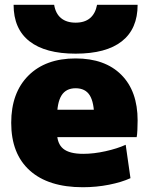

<svg xmlns="http://www.w3.org/2000/svg" viewBox="-20 -775 623 805"><path d="M327 10Q183 10 105 -60Q27 -130 27 -260Q27 -386 99 -458Q171 -530 297 -530Q420 -530 488.5 -461.5Q557 -393 557 -270Q557 -252 556 -230Q555 -208 553 -200H137V-315H398L375 -280Q375 -345 356.5 -375Q338 -405 297 -405Q257 -405 238 -375Q219 -345 219 -280V-220Q219 -173 245 -151.5Q271 -130 329 -130Q373 -130 422.5 -141Q472 -152 507 -168L527 -28Q490 -11 437 -0.5Q384 10 327 10ZM297 -550Q170 -550 103.5 -602Q37 -654 37 -755H207Q213 -718 236 -699Q259 -680 297 -680Q335 -680 357.5 -699Q380 -718 387 -755H557Q557 -654 491 -602Q425 -550 297 -550Z"/></svg>

Font: M PLUS 2 Black
Style: Regular
Weight: 900
Designer: Coji Morishita
Foundry: UNDERFOREST DESIGN
Version: Version 1.001